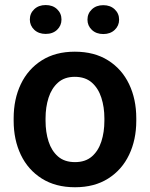

<svg xmlns="http://www.w3.org/2000/svg" viewBox="-20 -747 606 776"><path d="M35.2 -258.8V-269Q35.2 -346.2 64.2 -407Q93.3 -467.8 148.7 -502.9Q204.1 -538.1 282.2 -538.1Q361.3 -538.1 417 -502.9Q472.7 -467.8 501.7 -407Q530.8 -346.2 530.8 -269V-258.8Q530.8 -182.1 501.7 -121.3Q472.7 -60.5 417.2 -25.4Q361.8 9.8 283.2 9.8Q204.6 9.8 148.9 -25.4Q93.3 -60.5 64.2 -121.3Q35.2 -182.1 35.2 -258.8ZM164.1 -269V-258.8Q164.1 -212.9 176.3 -175Q188.5 -137.2 214.6 -114.5Q240.7 -91.8 283.2 -91.8Q325.2 -91.8 351.3 -114.5Q377.4 -137.2 389.6 -175Q401.9 -212.9 401.9 -258.8V-269Q401.9 -314 389.6 -352.1Q377.4 -390.1 351.1 -413.3Q324.7 -436.5 282.2 -436.5Q240.7 -436.5 214.6 -413.3Q188.5 -390.1 176.3 -352.1Q164.1 -314 164.1 -269ZM100.6 -668Q100.6 -692.9 118.4 -709.7Q136.2 -726.6 164.6 -726.6Q193.4 -726.6 210.9 -709.7Q228.5 -692.9 228.5 -668Q228.5 -643.6 210.9 -626.7Q193.4 -609.9 164.6 -609.9Q136.2 -609.9 118.4 -626.7Q100.6 -643.6 100.6 -668ZM333.5 -667.5Q333.5 -692.4 351.3 -709.2Q369.1 -726.1 397.5 -726.1Q425.8 -726.1 443.6 -709.2Q461.4 -692.4 461.4 -667.5Q461.4 -643.1 443.6 -626.2Q425.8 -609.4 397.5 -609.4Q369.1 -609.4 351.3 -626.2Q333.5 -643.1 333.5 -667.5Z"/></svg>

Font: Vazirmatn RD UI FD SemiBold
Style: Regular
Weight: 600
Designer: Saber Rastikerdar
Foundry: Saber Rastikerdar
Version: Version 33.003